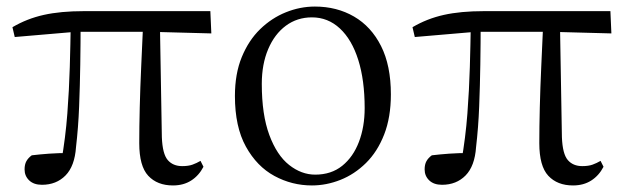

<svg xmlns="http://www.w3.org/2000/svg" viewBox="-20 -551 1912 586"><path d="M108 13Q83 13 69 -0.5Q55 -14 55 -34Q55 -49 60.5 -59Q66 -69 77 -77Q102 -80 130 -82Q158 -84 191 -84L167 -57Q180 -131 185.5 -204Q191 -277 193 -346.5Q195 -416 196 -482H226Q226 -420 225 -355Q224 -290 221.5 -226Q219 -162 212 -102Q208 -44 180 -15.5Q152 13 108 13ZM25 -438 18 -468Q62 -494 113.5 -505.5Q165 -517 236 -517H622L625 -449L438 -454H212ZM508 15Q460 15 432.5 -14.5Q405 -44 405 -114Q405 -163 406.5 -223Q408 -283 411 -349Q414 -415 417 -482H468L474 -132Q476 -81 492 -62.5Q508 -44 536 -44Q555 -44 567.5 -48.5Q580 -53 592 -60L601 -42Q587 -15 563.5 0Q540 15 508 15Z M932 15Q871 15 817.5 -14Q764 -43 730.5 -103.5Q697 -164 697 -258Q697 -326 718 -377Q739 -428 774 -462Q809 -496 852.5 -513.5Q896 -531 941 -531Q1008 -531 1060.5 -500.5Q1113 -470 1143 -410.5Q1173 -351 1173 -263Q1173 -193 1152.5 -140.5Q1132 -88 1097 -53.5Q1062 -19 1019 -2Q976 15 932 15ZM942 -18Q991 -18 1024.5 -45Q1058 -72 1075.5 -118Q1093 -164 1093 -221Q1093 -306 1073.5 -368Q1054 -430 1017.5 -464Q981 -498 932 -498Q887 -498 852.5 -472.5Q818 -447 798.5 -401Q779 -355 779 -295Q779 -201 802 -139Q825 -77 862.5 -47.5Q900 -18 942 -18Z M1329 13Q1304 13 1290 -0.5Q1276 -14 1276 -34Q1276 -49 1281.5 -59Q1287 -69 1298 -77Q1323 -80 1351 -82Q1379 -84 1412 -84L1388 -57Q1401 -131 1406.5 -204Q1412 -277 1414 -346.5Q1416 -416 1417 -482H1447Q1447 -420 1446 -355Q1445 -290 1442.5 -226Q1440 -162 1433 -102Q1429 -44 1401 -15.5Q1373 13 1329 13ZM1246 -438 1239 -468Q1283 -494 1334.5 -505.5Q1386 -517 1457 -517H1843L1846 -449L1659 -454H1433ZM1729 15Q1681 15 1653.5 -14.5Q1626 -44 1626 -114Q1626 -163 1627.5 -223Q1629 -283 1632 -349Q1635 -415 1638 -482H1689L1695 -132Q1697 -81 1713 -62.5Q1729 -44 1757 -44Q1776 -44 1788.5 -48.5Q1801 -53 1813 -60L1822 -42Q1808 -15 1784.5 0Q1761 15 1729 15Z"/></svg>

Font: Noto Serif SC
Style: Regular
Weight: 400
Designer: Ryoko NISHIZUKA 西塚涼子 (kana & ideographs); Frank Grießhammer (Latin, Greek & Cyrillic); Wenlong ZHANG 张文龙 (bopomofo); San
Foundry: Adobe
Version: Version 2.002-H1;hotconv 1.1.0;makeotfexe 2.6.0